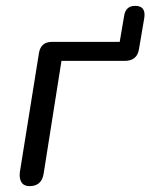

<svg xmlns="http://www.w3.org/2000/svg" viewBox="-20 -629 514 656"><path d="M81 7Q62 7 53.5 -6Q45 -19 48 -42L113 -447Q119 -486 158 -486H389L404 -574Q409 -609 442 -609Q479 -609 473 -568L455 -462Q449 -421 406 -421H190L129 -35Q122 7 81 7Z"/></svg>

Font: Nunito
Style: Italic
Weight: 400
Italic angle: -9°
Designer: Vernon Adams
Foundry: Vernon Adams
Version: Version 3.601; ttfautohint (v1.8.2.53-6de2)